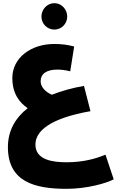

<svg xmlns="http://www.w3.org/2000/svg" viewBox="-20 -923 769 1214"><path d="M324 -736C369 -736 405 -773 405 -818C405 -864 369 -903 324 -903C278 -903 242 -864 242 -818C242 -773 278 -736 324 -736ZM401 271C529 271 651 236 699 211L647 55C587 80 507 103 401 103C314 103 204 89 204 -9C204 -92 291 -174 552 -220L511 -380C437 -367 369 -348 308 -324C266 -342 237 -374 237 -409C237 -457 275 -483 343 -483C363 -483 396 -480 424 -472L449 -629C406 -640 372 -645 323 -645C175 -645 58 -557 58 -430C58 -332 102 -275 155 -239C76 -177 30 -95 30 7C30 227 200 271 401 271Z"/></svg>

Font: Noto Sans Arabic UI Bk
Style: Regular
Weight: 900
Designer: Monotype Design Team, Nadine Chahine and Nizar Qandah
Foundry: Monotype Imaging Inc.
Version: Version 2.010